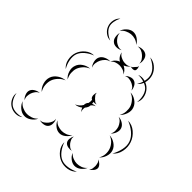

<svg xmlns="http://www.w3.org/2000/svg" viewBox="-336 -1136 1409 1409"><g transform="rotate(45 368.5 -431.5)"><path d="M478 -760Q507 -772 539.5 -763Q572 -754 593 -731Q615 -707 621.5 -674Q628 -641 613 -613Q617 -645 610 -675Q603 -705 586 -724Q569 -742 539 -751.5Q509 -761 478 -760ZM265 -685Q272 -705 291.5 -721Q311 -737 332 -737Q353 -737 372.5 -721Q392 -705 399 -685Q386 -701 367.5 -707Q349 -713 332 -713Q315 -713 297 -707Q279 -701 265 -685ZM415 -685Q427 -699 448 -707Q469 -715 486 -708Q503 -702 513.5 -682Q524 -662 524 -644Q517 -661 504 -671Q491 -681 477 -686Q464 -691 447.5 -692.5Q431 -694 415 -685ZM201 -558Q186 -574 180 -600Q174 -626 184 -646Q194 -666 218.5 -676.5Q243 -687 265 -685Q243 -680 228.5 -665.5Q214 -651 206 -635Q198 -619 195 -598.5Q192 -578 201 -558ZM72 -414Q44 -437 36 -475Q28 -513 40 -548Q52 -582 82 -607Q112 -632 149 -632Q114 -619 86.5 -595.5Q59 -572 49 -544Q40 -517 46.5 -481Q53 -445 72 -414ZM529 -629Q558 -629 585.5 -610.5Q613 -592 622 -565Q632 -538 621.5 -506.5Q611 -475 589 -456Q604 -481 605.5 -508Q607 -535 600 -557Q592 -579 574 -599Q556 -619 529 -629ZM136 -370Q113 -388 103 -419.5Q93 -451 103 -478Q112 -506 139.5 -524Q167 -542 196 -543Q169 -532 151 -512Q133 -492 125 -470Q118 -449 119.5 -422Q121 -395 136 -370ZM663 -470Q705 -470 739.5 -441Q774 -412 788 -372Q802 -332 793 -288Q784 -244 752 -218Q773 -254 781.5 -295.5Q790 -337 778 -369Q767 -401 735 -428Q703 -455 663 -470ZM376 -271Q364 -282 357 -300Q332 -280 303 -279Q320 -286 332 -297Q344 -308 352 -322Q351 -333 356 -343Q359 -351 366 -357Q370 -374 368 -391Q363 -393 360 -396Q350 -406 350 -423.5Q350 -441 356 -453Q355 -440 362 -430.5Q369 -421 377 -413Q384 -406 393.5 -398.5Q403 -391 417 -392Q403 -386 386 -387Q388 -379 389 -371Q406 -378 421 -377Q411 -374 403 -368Q395 -362 389 -354Q389 -347 387 -340Q382 -326 371 -313Q369 -303 369.5 -292.5Q370 -282 376 -271ZM594 -441Q616 -441 637.5 -428Q659 -415 666 -395Q673 -375 664.5 -351Q656 -327 639 -313Q650 -332 649.5 -351.5Q649 -371 644 -387Q638 -403 626 -418.5Q614 -434 594 -441ZM66 -171Q42 -190 32 -223.5Q22 -257 32 -286Q42 -315 71 -334.5Q100 -354 130 -355Q102 -344 82 -322.5Q62 -301 54 -278Q46 -255 48 -226Q50 -197 66 -171ZM644 -298Q672 -298 699.5 -280Q727 -262 736 -235Q745 -209 735 -178Q725 -147 703 -129Q718 -153 719.5 -179.5Q721 -206 713 -228Q706 -249 688.5 -268.5Q671 -288 644 -298ZM20 -39Q5 -51 -3.5 -73Q-12 -95 -6 -113Q1 -132 21 -143.5Q41 -155 61 -156Q43 -149 32.5 -134.5Q22 -120 17 -106Q12 -91 11 -73.5Q10 -56 20 -39ZM709 -114Q723 -110 737.5 -96Q752 -82 753 -67Q753 -51 740.5 -36Q728 -21 713 -15Q725 -26 727 -39.5Q729 -53 729 -65Q728 -78 724.5 -91.5Q721 -105 709 -114ZM449 -106Q440 -83 418 -65.5Q396 -48 372 -48Q347 -48 325 -65.5Q303 -83 295 -106Q310 -87 331 -79.5Q352 -72 372 -72Q391 -72 412 -79.5Q433 -87 449 -106ZM527 -22Q511 -17 491 -21Q471 -25 461 -38Q451 -51 453 -71.5Q455 -92 464 -106Q461 -90 466.5 -76.5Q472 -63 480 -52Q488 -42 499.5 -32.5Q511 -23 527 -22ZM279 -106Q288 -90 288.5 -67Q289 -44 277 -30Q266 -16 243.5 -12.5Q221 -9 203 -15Q222 -15 235.5 -24.5Q249 -34 259 -45Q269 -57 275.5 -72.5Q282 -88 279 -106ZM97 60Q74 78 43 78Q12 78 -12 63Q-37 48 -50.5 20.5Q-64 -7 -59 -35Q-55 -7 -41 18Q-27 43 -7 55Q13 67 41.5 68Q70 69 97 60ZM662 60Q637 88 598 94Q559 100 525 86Q491 72 467 40.5Q443 9 444 -28Q456 8 478.5 37Q501 66 529 77Q556 88 593 82.5Q630 77 662 60ZM187 -15Q177 10 151 28Q125 46 98 44Q71 43 47 22.5Q23 2 15 -24Q31 -2 54 8.5Q77 19 99 20Q121 21 145 13Q169 5 187 -15ZM698 -15Q689 8 667 25.5Q645 43 620 43Q596 43 573.5 25.5Q551 8 543 -15Q559 3 580 11Q601 19 620 19Q640 19 661 11.5Q682 4 698 -15ZM155 -793Q127 -793 103 -811.5Q79 -830 70 -856Q60 -882 66 -911.5Q72 -941 93 -959Q80 -934 75.5 -907Q71 -880 79 -859Q87 -838 108 -820.5Q129 -803 155 -793ZM153 -892Q160 -916 181.5 -936Q203 -956 228 -958Q253 -960 277 -944Q301 -928 312 -905Q294 -923 272 -929.5Q250 -936 230 -934Q210 -932 189 -922Q168 -912 153 -892ZM328 -905Q345 -915 369 -915.5Q393 -916 409 -903Q424 -890 428 -866.5Q432 -843 425 -824Q425 -844 415 -859Q405 -874 393 -884Q381 -895 364.5 -901.5Q348 -908 328 -905ZM449 -913Q483 -912 511.5 -888.5Q540 -865 551 -833Q562 -800 554 -764.5Q546 -729 519 -707Q537 -737 543.5 -770Q550 -803 541 -829Q532 -855 506.5 -877.5Q481 -900 449 -913ZM263 -802Q246 -791 222 -790.5Q198 -790 183 -803Q167 -815 163 -839Q159 -863 165 -882Q166 -862 176 -846.5Q186 -831 198 -821Q210 -811 227 -804.5Q244 -798 263 -802ZM435 -812Q440 -803 442 -789.5Q444 -776 438 -768Q431 -761 417.5 -761.5Q404 -762 395 -765Q404 -765 409.5 -771.5Q415 -778 420 -784Q425 -790 431 -796Q437 -802 435 -812ZM395 -765Q384 -749 363.5 -738Q343 -727 325 -731Q306 -735 292 -753.5Q278 -772 276 -792Q285 -774 300 -766Q315 -758 330 -754Q345 -751 362 -752Q379 -753 395 -765Z"/></g></svg>

Font: Rubik Puddles
Style: Regular
Weight: 400
Designer: Hubert and Fischer, NaN
Foundry: Hubert and Fischer, NaN
Version: Version 2.200